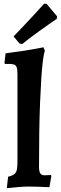

<svg xmlns="http://www.w3.org/2000/svg" viewBox="-20 -994 324 1023"><path d="M16.2 8.8 23.3 -52.5Q46.9 -57.7 57.3 -67.1Q67.7 -76.4 70.3 -92.7Q73 -109 73 -134.1V-598.5Q73 -624.4 68.5 -636.3Q64 -648.3 50.2 -651.5Q36.3 -654.7 7.7 -653.1L3.8 -657.4L9.6 -709.8Q60.1 -716.2 110.7 -724.1Q161.2 -732 211.7 -742L219.1 -723.1Q213.7 -709.4 208.8 -672.5Q203.9 -635.5 200.2 -578.7Q196.5 -521.8 193.5 -448.4Q190.5 -375.1 189.2 -288.2Q187.9 -201.3 187.9 -105.2Q187.9 -80.6 194.6 -70.3Q201.2 -60 217.5 -60L251.2 -61.6L253.6 -56.2L243.4 3.5Q217 2 184.8 1Q152.7 0 129.5 0Q108.8 0 78 2.6Q47.1 5.2 16.2 8.8ZM98 -759.1 83.1 -762.9 52.3 -800Q82 -830.3 111 -861.3Q140 -892.2 163.5 -917.7Q187.1 -943.2 201 -958.8Q214.9 -974.3 214.9 -974.3L228.1 -973.7L283.7 -907.4L282.7 -893.7Q282.7 -893.7 255.5 -875.2Q228.3 -856.6 185.9 -826Q143.6 -795.3 98 -759.1Z"/></svg>

Font: Alegreya
Style: Regular
Weight: 400
Designer: Juan Pablo del Peral
Foundry: Huerta Tipografica
Version: Version 2.009